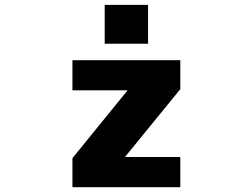

<svg xmlns="http://www.w3.org/2000/svg" viewBox="-20 -774 1040 796"><path d="M414.1 -592.8V-753.9H593.8V-592.8ZM508.8 -399.4H280.3V-524.4H727.5V-404.3L498 -123H727.5V2H280.3V-118.2Z"/></svg>

Font: Gen Shin Gothic Monospace Heavy
Style: Bold
Weight: 800
Designer: [Source Han Sans]
Ryoko NISHIZUKA  (kana & ideographs); Paul D. Hunt (Latin, Greek & Cyrillic); Wenlong ZHANG  (bopomofo
Version: Version 1.002.20150607